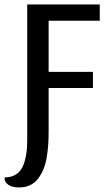

<svg xmlns="http://www.w3.org/2000/svg" viewBox="-54 -680 495 853"><path d="M-33.2 107.9Q-8.8 108.4 9.8 98.9Q28.3 89.4 38.8 74Q49.3 58.6 55.9 35.4Q62.5 12.2 64.7 -10.5Q66.9 -33.2 66.9 -61V-660.2H389.2V-587.9H162.1V-360.8H358.9V-289.1H162.1V-99.1Q162.1 -66.9 160.4 -39.8Q158.7 -12.7 153.8 17.6Q148.9 47.9 139.4 70.8Q129.9 93.8 115.7 113Q101.6 132.3 79.8 142.6Q58.1 152.8 29.8 152.8Q13.2 152.8 -1.2 148.4Q-15.6 144 -25.4 133.5Q-35.2 123 -33.2 107.9Z"/></svg>

Font: Sansita Light
Style: Regular
Weight: 300
Designer: Pablo Cosgaya
Foundry: Omnibus-Type
Version: Version 1.006;hotconv 1.0.109;makeotfexe 2.5.65596